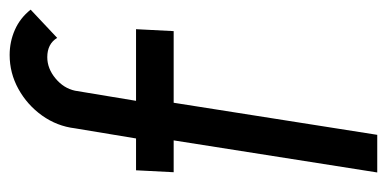

<svg xmlns="http://www.w3.org/2000/svg" viewBox="-222 -580 802 398"><g transform="rotate(-90 179.0 -381.0)"><path d="M190 -626.5 169 -500H317.5L313.5 -422H165L98.5 0H20.5L87 -422H21L25 -500H91L112 -626.5Q116.5 -664 138.5 -694.8Q160.5 -725.5 193.5 -743.8Q226.5 -762 264 -762Q291.5 -762 316 -751.2Q340.5 -740.5 358 -718.5L299.5 -663.5Q287 -684 259.5 -684Q236 -684 215.5 -667Q195 -650 190 -626.5Z"/></g></svg>

Font: Urbanist
Style: Italic
Weight: 400
Italic angle: -8°
Designer: Corey Hu
Foundry: Corey Hu
Version: Version 1.330; ttfautohint (v1.8.4.7-5d5b)